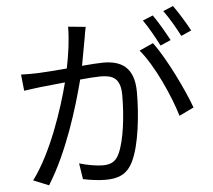

<svg xmlns="http://www.w3.org/2000/svg" viewBox="-58 -910 1116 1008"><g transform="rotate(-5 500.0 -405.5)"><path d="M768 -661 695 -628C766 -546 844 -372 874 -269L951 -306C918 -399 830 -580 768 -661ZM780 -806 726 -784C753 -746 787 -685 807 -645L862 -669C841 -709 805 -771 780 -806ZM890 -846 837 -824C865 -786 898 -729 920 -686L974 -710C955 -747 916 -810 890 -846ZM64 -557 73 -471C98 -475 140 -480 163 -483L290 -496C256 -362 181 -134 79 2L160 35C266 -134 334 -361 371 -504C414 -508 454 -511 478 -511C542 -511 584 -494 584 -403C584 -295 569 -164 537 -97C517 -53 486 -45 449 -45C421 -45 369 -53 327 -66L340 18C372 25 419 32 458 32C522 32 572 16 604 -51C645 -134 662 -293 662 -412C662 -548 589 -582 499 -582C475 -582 434 -579 387 -575L413 -717C416 -737 420 -758 424 -777L332 -786C332 -718 321 -640 306 -568C245 -563 187 -558 154 -557C122 -556 96 -556 64 -557Z"/></g></svg>

Font: Noto Sans CJK HK
Style: Regular
Weight: 400
Designer: Ryoko NISHIZUKA 西塚涼子 (kana, bopomofo & ideographs); Paul D. Hunt (Latin, Greek & Cyrillic); Sandoll Communications 산돌커뮤니
Foundry: Adobe
Version: Version 2.004;hotconv 1.0.118;makeotfexe 2.5.65603